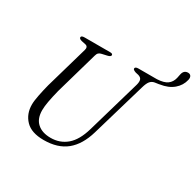

<svg xmlns="http://www.w3.org/2000/svg" viewBox="-179 -1039 1277 1252"><g transform="rotate(30 460.0 -413.0)"><path d="M525.5 -201 642 -603Q649 -629 644 -643.2Q639 -657.5 619 -663.5L597 -668.5Q574 -676.5 574 -685.5Q574 -700 599 -700H738Q790 -702.5 815 -721Q840 -739.5 848 -773L854 -802Q861.5 -839 894.5 -838.5Q909 -838 915.5 -827.5Q922 -817 918 -799Q907.5 -752.5 869.8 -720.5Q832 -688.5 770 -679.5Q768 -679 766 -678.5L735.5 -674Q716 -670.5 703.2 -655.5Q690.5 -640.5 680.5 -605L561.5 -198.5Q530.5 -92 466 -39.5Q401.5 13 296 13Q203.5 13 159 -33.2Q114.5 -79.5 114.5 -149.5Q114.5 -177.5 123.8 -223.5Q133 -269.5 144 -311.5L235.5 -630Q239.5 -642.5 235.8 -652Q232 -661.5 219 -664L188.5 -670.5Q168.5 -676 168.5 -687Q168.5 -700 194 -700H386Q405.5 -700 405.5 -688.5Q405.5 -676.5 379.5 -671L344 -663Q330.5 -660.5 322.2 -653.2Q314 -646 310 -630.5L218.5 -310.5Q205 -256.5 198 -217.8Q191 -179 191 -151.5Q191 -87.5 227.5 -54.8Q264 -22 328 -22Q398 -22 448.2 -64.8Q498.5 -107.5 525.5 -201Z"/></g></svg>

Font: Fraunces 9pt Light
Style: Italic
Weight: 300
Italic angle: -16°
Version: Version 1.000;[0bf87f6ff]